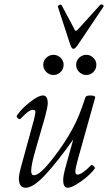

<svg xmlns="http://www.w3.org/2000/svg" viewBox="-20 -860 502 893"><path d="M321.8 -632.8Q313 -632.8 306.2 -653.8L250 -826.2Q247.1 -832.5 255.1 -836.7Q263.2 -840.8 267.1 -835L323.2 -730Q327.6 -716.8 333 -716.8Q337.4 -716.8 346.2 -727.1L444.8 -835.9Q451.7 -842.8 459 -836.9Q464.4 -832.5 460 -827.1L341.8 -650.9Q329.1 -632.8 321.8 -632.8ZM229 -511.2Q209.5 -511.2 195.3 -525.1Q181.2 -539.1 181.2 -559.1Q181.2 -577.6 195.3 -591.3Q209.5 -605 229 -605Q247.6 -605 261.7 -591.3Q275.9 -577.6 275.9 -559.1Q275.9 -539.1 262 -525.1Q248 -511.2 229 -511.2ZM381.8 -511.2Q362.3 -511.2 348.1 -525.1Q334 -539.1 334 -559.1Q334 -577.6 348.1 -591.3Q362.3 -605 381.8 -605Q399.9 -605 414.1 -591.3Q428.2 -577.6 428.2 -559.1Q428.2 -539.1 414.3 -525.1Q400.4 -511.2 381.8 -511.2ZM99.1 13.2Q67.9 13.2 67.9 -29.8Q67.9 -48.8 78.1 -85L138.2 -304.2Q146 -336.9 144.5 -342.3Q143.1 -349.1 131.8 -349.1Q114.3 -349.1 77.1 -309.1Q71.8 -302.2 63.7 -309.6Q55.7 -316.9 58.1 -321.8Q77.6 -352.1 117.9 -384Q158.2 -416 180.2 -416Q202.1 -416 202.1 -378.9Q202.1 -365.7 189.9 -317.9L145 -162.1Q125 -93.3 125 -64.9Q125 -44.9 138.2 -44.9Q164.6 -44.9 222.4 -118.4Q280.3 -191.9 317.9 -262.2Q347.2 -314.5 376 -403.8Q377.9 -416 398.9 -416Q422.9 -416 422.9 -407.2L341.8 -117.2Q331.1 -78.6 330.6 -63.5Q330.1 -48.3 339.8 -47.9Q361.3 -47.9 403.8 -91.8Q405.3 -94.2 410.4 -91.3Q415.5 -88.4 419.2 -83.7Q422.9 -79.1 420.9 -76.2Q400.9 -47.9 358.4 -17.3Q315.9 13.2 294.9 13.2Q273.9 13.2 273.9 -22.9Q273.9 -43.9 286.1 -86.9L320.8 -211.9Q247.1 -107.4 190.9 -47.1Q134.8 13.2 99.1 13.2Z"/></svg>

Font: Junicode SmCond Light
Style: Italic
Weight: 300
Width: 4
Italic angle: -11°
Designer: Peter S. Baker
Version: Version 2.206